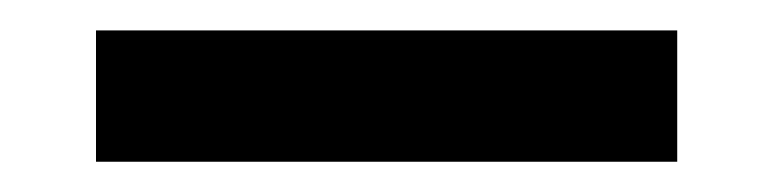

<svg xmlns="http://www.w3.org/2000/svg" viewBox="-20 -659 503 125"><path d="M42.5 -639.2V-553.7H420.9V-639.2Z"/></svg>

Font: Estedad Bold
Style: Regular
Weight: 700
Designer: Amin Abedi
Version: Version 7.3